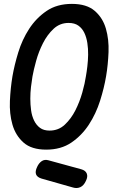

<svg xmlns="http://www.w3.org/2000/svg" viewBox="-20 -760 640 988"><path d="M235 -88Q281 -88 313.5 -118.5Q346 -149 368 -192.5Q390 -236 403.5 -284Q417 -332 422 -367Q426 -389 429.5 -418.5Q433 -448 433.5 -478.5Q434 -509 429.5 -538.5Q425 -568 414 -591Q403 -614 383.5 -628Q364 -642 333 -642Q288 -642 255.5 -611.5Q223 -581 201 -537.5Q179 -494 166 -447Q153 -400 147 -366Q143 -343 139.5 -313Q136 -283 136 -252.5Q136 -222 140 -192.5Q144 -163 155.5 -139.5Q167 -116 186 -102Q205 -88 235 -88ZM218 10Q142 10 101 -26.5Q60 -63 44 -119Q28 -175 31 -241Q34 -307 44 -367Q54 -425 74 -490.5Q94 -556 130 -611.5Q166 -667 219.5 -703.5Q273 -740 350 -740Q426 -740 467.5 -704Q509 -668 525 -612.5Q541 -557 538.5 -492Q536 -427 526 -368Q516 -308 495 -241.5Q474 -175 437.5 -119Q401 -63 347.5 -26.5Q294 10 218 10ZM194 159Q171 152 165.5 137Q160 122 171 99Q180 79 195 69Q210 59 230 65L398 111Q420 117 426.5 133Q433 149 422 171Q411 195 393.5 203Q376 211 356 205Z"/></svg>

Font: Maple Mono NL Medium
Style: Italic
Weight: 500
Italic angle: -10°
Monospace: yes
Designer: subframe7536
Version: Version 7.000